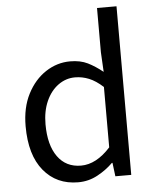

<svg xmlns="http://www.w3.org/2000/svg" viewBox="-56 -843 731 903"><g transform="rotate(-5 310.0 -391.5)"><path d="M277 13Q175 13 114 -61Q53 -135 53 -271Q53 -359 86 -423Q119 -487 172.5 -522Q226 -557 288 -557Q336 -557 370.5 -540Q405 -523 441 -494L436 -587V-796H528V0H453L445 -64H442Q411 -33 368.5 -10Q326 13 277 13ZM297 -64Q369 -64 436 -138V-423Q402 -454 370 -467Q338 -480 304 -480Q261 -480 225 -454Q189 -428 168 -381Q147 -334 147 -272Q147 -174 186.5 -119Q226 -64 297 -64Z"/></g></svg>

Font: Source Han Sans
Style: Regular
Weight: 400
Designer: Ryoko NISHIZUKA Ë•øÂ°öÊ∂ºÂ≠ê (kana, bopomofo & ideographs); Paul D. Hunt (Latin, Greek & Cyrillic); Sandoll Communicatio
Foundry: Adobe
Version: Version 2.004;hotconv 1.0.118;makeotfexe 2.5.65603